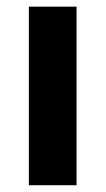

<svg xmlns="http://www.w3.org/2000/svg" viewBox="-20 -548 313 568"><path d="M206.5 -528.3V0H65.4V-528.3Z"/></svg>

Font: Vazirmatn RD UI
Style: Bold
Weight: 700
Designer: Saber Rastikerdar
Foundry: Saber Rastikerdar
Version: Version 33.003